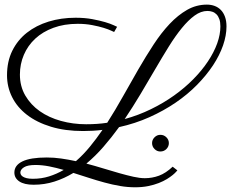

<svg xmlns="http://www.w3.org/2000/svg" viewBox="-20 -732 981 815"><path d="M553.2 63Q521.5 63 489 57.4Q456.5 51.8 423.3 42.7Q390.1 33.7 356.9 22.9Q323.7 12.2 291.5 2Q252.9 25.4 210.9 38.8Q168.9 52.2 122.6 52.2Q83 52.2 62 38.1Q41 23.9 41 0.5Q41 -30.3 75.2 -46.9Q109.4 -63.5 178.7 -63.5Q209 -63.5 239.7 -59.1Q270.5 -54.7 302.2 -47.9Q333 -74.7 360.8 -108.4Q388.7 -142.1 415 -180.7Q395 -178.2 374.5 -177Q354 -175.8 333 -175.8Q256.3 -175.8 196.3 -194.1Q136.2 -212.4 94.7 -244.4Q53.2 -276.4 31.5 -319.6Q9.8 -362.8 9.8 -412.6Q9.8 -471.2 32.2 -516.6Q54.7 -562 94 -593Q133.3 -624 186.5 -640.4Q239.7 -656.7 300.8 -656.7Q339.4 -656.7 371.1 -650.9Q402.8 -645 426 -638.2Q449.2 -631.3 462.4 -625Q475.6 -618.7 477.1 -618.2L464.4 -596.2Q463.9 -596.2 452.1 -601.8Q440.4 -607.4 419.9 -613.8Q399.4 -620.1 371.1 -625.5Q342.8 -630.9 310.1 -630.9Q252.4 -630.9 206.8 -614Q161.1 -597.2 129.6 -567.9Q98.1 -538.6 81.3 -499.3Q64.5 -460 64.5 -415.5Q64.5 -365.7 87.4 -326.4Q110.4 -287.1 148.9 -260Q187.5 -232.9 238.5 -218.8Q289.6 -204.6 345.7 -204.6Q368.7 -204.6 390.9 -206.1Q413.1 -207.5 435.1 -210.9Q469.7 -265.1 502.2 -323.2Q534.7 -381.3 566.9 -437Q599.1 -492.7 631.8 -542.7Q664.6 -592.8 700 -630.4Q735.4 -668 774.4 -690.2Q813.5 -712.4 858.4 -712.4Q876 -712.4 891.1 -706.8Q906.2 -701.2 917.5 -689.7Q928.7 -678.2 935.1 -660.6Q941.4 -643.1 941.4 -619.6Q941.4 -581.5 926.8 -539.3Q912.1 -497.1 884.3 -454.8Q856.4 -412.6 816.4 -371.8Q776.4 -331.1 725.6 -296.4Q674.8 -261.7 614.3 -234.6Q553.7 -207.5 485.4 -192.4Q453.1 -147.9 418.9 -108.6Q384.8 -69.3 346.7 -37.6Q383.8 -27.8 419.4 -16.8Q455.1 -5.9 487.1 3.2Q519 12.2 546.4 18.3Q573.7 24.4 594.7 24.4Q626 24.4 655 13.7Q684.1 2.9 712.9 -24.4L732.9 -8.8Q732.4 -8.3 727.5 -2.7Q722.7 2.9 712.9 11Q703.1 19 688.5 28.1Q673.8 37.1 654.1 44.9Q634.3 52.7 609.1 57.9Q584 63 553.2 63ZM860.4 -685.5Q833 -685.5 806.2 -666Q779.3 -646.5 752 -613Q724.6 -579.6 696.5 -534.4Q668.5 -489.3 638.7 -438.2Q608.9 -387.2 576.7 -333Q544.4 -278.8 509.3 -226.6Q567.9 -242.7 620.8 -268.6Q673.8 -294.4 719 -326.7Q764.2 -358.9 800.5 -395.8Q836.9 -432.6 862.5 -471.2Q888.2 -509.8 901.9 -547.6Q915.5 -585.4 915.5 -620.1Q915.5 -638.2 911.1 -650.6Q906.7 -663.1 899.2 -670.9Q891.6 -678.7 881.6 -682.1Q871.6 -685.5 860.4 -685.5ZM119.6 26.9Q155.8 26.9 188 16.8Q220.2 6.8 250.5 -10.7Q218.3 -20 188.2 -25.9Q158.2 -31.7 130.4 -31.7Q97.2 -31.7 81.8 -22Q66.4 -12.2 66.4 0.5Q66.4 4.4 68.6 9Q70.8 13.7 76.7 17.6Q82.5 21.5 92.8 24.2Q103 26.9 119.6 26.9ZM696.8 -124.5Q696.8 -109.9 686.3 -99.4Q675.8 -88.9 660.6 -88.9Q646.5 -88.9 636 -99.4Q625.5 -109.9 625.5 -124.5Q625.5 -138.7 636 -149.2Q646.5 -159.7 660.6 -159.7Q675.8 -159.7 686.3 -149.2Q696.8 -138.7 696.8 -124.5Z"/></svg>

Font: Parisienne
Style: Regular
Weight: 400
Designer: Astigmatic (AOETI)
Foundry: Astigmatic (AOETI)
Version: Version 1.000